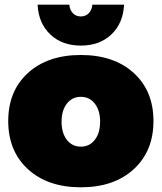

<svg xmlns="http://www.w3.org/2000/svg" viewBox="-20 -789 688 817"><path d="M275 -769Q277 -746 290.5 -732.5Q304 -719 324 -719Q344 -719 357.5 -732.5Q371 -746 373 -769H508Q504 -690 454 -642.5Q404 -595 324 -595Q244 -595 194 -642.5Q144 -690 140 -769ZM99 -478.5Q183 -555 324 -555Q465 -555 549 -478.5Q633 -402 633 -274Q633 -146 549 -69Q465 8 324 8Q183 8 99 -69Q15 -146 15 -274Q15 -402 99 -478.5ZM383.5 -348Q361 -377 324 -377Q287 -377 264.5 -348Q242 -319 242 -271Q242 -223 264.5 -194Q287 -165 324 -165Q361 -165 383.5 -194Q406 -223 406 -271Q406 -319 383.5 -348Z"/></svg>

Font: MontserratBlack
Style: Regular
Weight: 900
Designer: Julieta Ulanovsky
Foundry: Julieta Ulanovsky
Version: Version 4.000